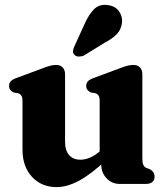

<svg xmlns="http://www.w3.org/2000/svg" viewBox="-20 -752 682 785"><path d="M394 -79.5V-102.5L387.5 -104.5V-337.5Q387.5 -354.5 383 -361.2Q378.5 -368 369.5 -371L352.5 -373.5Q343 -378 337.8 -384.2Q332.5 -390.5 332.5 -400.5Q332.5 -412 339.2 -419.5Q346 -427 362.5 -433L463.5 -470.5Q485 -479 498.8 -482.8Q512.5 -486.5 525.5 -486.5Q543 -486.5 552.5 -476Q562 -465.5 562 -449V-106Q562 -86 566 -77.8Q570 -69.5 578 -65.5L591 -61Q601.5 -55.5 606.8 -48Q612 -40.5 612 -30Q612 -16 603 -8Q594 0 576.5 0H469Q438 0 416 -22.8Q394 -45.5 394 -79.5ZM72 -140V-337.5Q72 -354.5 67.2 -361.2Q62.5 -368 54 -371L37 -373.5Q27 -378 22 -384.2Q17 -390.5 17 -400.5Q17 -412 23.8 -419.5Q30.5 -427 47 -433L148 -470.5Q170 -479 183.5 -482.8Q197 -486.5 209.5 -486.5Q227 -486.5 236.5 -476Q246 -465.5 246 -449V-173.5Q246 -136.5 262.8 -117.8Q279.5 -99 308.5 -99Q327 -99 347.2 -107.2Q367.5 -115.5 388 -133.5L406.5 -150.5L435.5 -118L415 -98.5Q350.5 -38 302 -12.5Q253.5 13 212 13Q149.5 13 110.8 -29Q72 -71 72 -140ZM326 -654.5Q343 -693 365 -714.8Q387 -736.5 422 -731Q452.5 -727 467.5 -704.5Q482.5 -682 478.5 -657Q475 -631 457.8 -612.8Q440.5 -594.5 407.5 -577L323 -525Q313 -520.5 302 -520.8Q291 -521 284.5 -527.5Q277 -535.5 278.5 -544.8Q280 -554 285 -564.5Z"/></svg>

Font: Fraunces 28pt Soft Wonky
Style: Bold
Weight: 700
Version: Version 1.000;[b76b70a41]